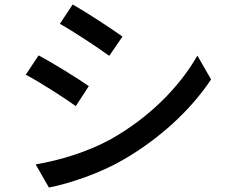

<svg xmlns="http://www.w3.org/2000/svg" viewBox="-20 -799 1040 856"><path d="M304 -779 247 -693C309 -658 416 -587 467 -550L526 -636C479 -670 366 -744 304 -779ZM139 -66 198 37C289 20 429 -28 530 -87C692 -181 831 -309 921 -445L860 -551C779 -409 644 -275 477 -180C372 -122 250 -85 139 -66ZM152 -552 95 -466C159 -432 265 -364 318 -326L376 -415C329 -448 215 -519 152 -552Z"/></svg>

Font: Noto Sans CJK HK Medium
Style: Regular
Weight: 500
Designer: Ryoko NISHIZUKA 西塚涼子 (kana, bopomofo & ideographs); Paul D. Hunt (Latin, Greek & Cyrillic); Sandoll Communications 산돌커뮤니
Foundry: Adobe
Version: Version 2.004;hotconv 1.0.118;makeotfexe 2.5.65603